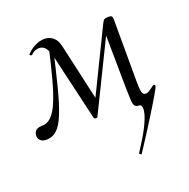

<svg xmlns="http://www.w3.org/2000/svg" viewBox="-116 -499 795 808"><g transform="rotate(-20 281.5 -95.0)"><path d="M29.2 9Q10.8 9 1.5 -1.1Q-7.8 -11.2 -5.6 -26.6Q-2.8 -42 7.3 -47.4Q17.4 -52.8 32.4 -52.8Q55 -52.8 73.1 -70.3Q91.2 -87.8 107 -124.9Q122.8 -162 138.8 -221.5Q154.8 -281 174 -365L191.2 -361Q167.2 -254.6 148.9 -183.2Q130.6 -111.8 113.5 -69.6Q96.4 -27.4 76.5 -9.2Q56.6 9 29.2 9ZM417.4 -86.6 414.2 -347.8 443.2 -375.6 262.6 -7.2Q260.4 -4 254.3 -4.8Q248.2 -5.6 247 -9.6L178.2 -304Q171.2 -334 160.1 -349.1Q149 -364.2 131 -364.2Q122.2 -364.2 113.2 -360.9Q104.2 -357.6 95.2 -348.6Q91.4 -344.8 86.8 -348.3Q82.2 -351.8 86.2 -355.6Q105 -374.4 125.4 -383.7Q145.8 -393 165.4 -393Q186.8 -393 203.4 -379.6Q220 -366.2 226.2 -337.6L286.8 -68.4L259.6 -39.2L419.8 -367.4Q425.4 -380.2 431.1 -384.2Q436.8 -388.2 450.2 -388.2Q460 -388.2 464.2 -384.7Q468.4 -381.2 468.4 -372.2L469 -89Q469 -59.2 472.5 -44.8Q476 -30.4 488.6 -30.4Q496.4 -30.4 504.8 -35.9Q513.2 -41.4 520.6 -47Q528 -52.6 530.6 -54Q533.4 -54.6 535.9 -51.7Q538.4 -48.8 537.2 -45.4Q536 -40.6 520.3 -13.3Q504.6 14 471.8 66.9Q439 119.8 385.2 202Q384.2 204.6 379.2 201.4Q374.2 198.2 376 195Q411.2 141.4 429.6 105.5Q448 69.6 453.3 47.7Q458.6 25.8 455.4 16.2Q452.2 6.6 443.6 6.6Q430.2 6.6 424.9 -1.9Q419.6 -10.4 419 -30.6Q418.4 -50.8 417.4 -86.6Z"/></g></svg>

Font: Cormorant Garamond Light
Style: Italic
Weight: 300
Italic angle: -10°
Designer: Christian Thalmann (Catharsis Fonts)
Foundry: Catharsis Fonts
Version: Version 4.001